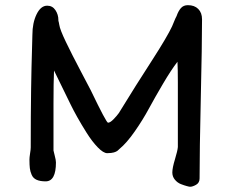

<svg xmlns="http://www.w3.org/2000/svg" viewBox="-20 -692 868 729"><path d="M91.8 -86.4Q91.8 -94.2 94.2 -109.6Q96.7 -125 96.7 -131.8Q96.7 -257.3 98.1 -352.5Q99.6 -447.8 101.3 -496.8Q103 -545.9 103 -559.6Q103 -605 118.9 -637.7Q134.8 -670.4 159.2 -670.4Q179.2 -670.4 190.4 -653.6Q201.7 -636.7 201.7 -615.7V-613.3Q203.6 -607.4 205.1 -597.7Q207.5 -580.1 230 -533.2Q252.4 -486.3 286.9 -421.1Q321.3 -356 324.7 -349.1Q383.8 -226.1 390.1 -226.1Q398.4 -226.1 411.4 -239.5Q424.3 -252.9 431.2 -262.7Q481.4 -342.8 496.1 -367.2Q503.9 -379.9 559.3 -466.1Q614.7 -552.2 633.3 -591.8Q634.8 -594.7 640.4 -608.9Q646 -623 650.4 -630.9Q657.2 -650.4 667 -661.4Q676.8 -672.4 693.4 -672.4Q718.3 -672.4 732.7 -658Q747.1 -643.6 747.1 -618.7Q747.1 -522 742.4 -320.3Q737.8 -118.7 737.8 -14.6Q737.8 2 724.6 9.5Q711.4 17.1 701.7 17.1Q698.7 17.1 689.5 14.6Q680.2 12.2 667 7.1Q653.8 2 644 -9.8Q634.3 -21.5 634.3 -37.1Q634.3 -54.2 644.3 -87.2Q654.3 -120.1 655.3 -133.8V-379.9Q655.3 -430.7 653.8 -457.5Q629.4 -425.8 598.9 -374Q568.4 -322.3 545.4 -279.8Q522.5 -237.3 491.9 -193.4Q461.4 -149.4 433.1 -126Q432.6 -125.5 429.9 -123Q427.2 -120.6 425.8 -119.4Q424.3 -118.2 420.4 -116.2Q416.5 -114.3 412.6 -113.3Q408.7 -112.3 402.1 -111.3Q395.5 -110.4 387.2 -110.4Q372.6 -110.4 351.1 -132.6Q329.6 -154.8 309.1 -187.5Q288.6 -220.2 273.4 -247.3Q258.3 -274.4 249 -293.5L185.1 -424.3Q183.1 -380.9 183.1 -296.9V-120.6Q183.6 -116.7 188 -100.3Q192.4 -84 192.4 -75.2Q192.4 -3.4 153.3 -3.4Q132.3 -3.4 119.1 -9.3Q106 -15.1 100.3 -28.1Q94.7 -41 93.3 -53.2Q91.8 -65.4 91.8 -86.4Z"/></svg>

Font: Short Stack
Style: Regular
Weight: 400
Designer: James Grieshaber
Foundry: James Grieshaber
Version: Version 1.002